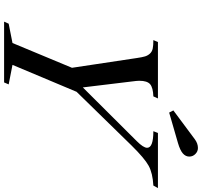

<svg xmlns="http://www.w3.org/2000/svg" viewBox="-45 -966 1010 961"><g transform="rotate(90 460.5 -485.0)"><path d="M392.1 0H87.9L98.1 -22.9L194.8 -42L318.8 -339.8L270 -664.1Q266.1 -691.4 261.7 -705.6Q257.3 -719.7 247.6 -730.2Q237.8 -740.7 222.4 -743.9Q207 -747.1 180.2 -747.1L189.9 -770H472.2L461.9 -747.1Q418.5 -745.6 401.1 -731Q383.8 -716.3 383.8 -676.8Q383.8 -665 387.2 -640.1L417 -394L686 -664.1Q719.2 -697.3 719.2 -715.8Q719.2 -747.1 636.2 -747.1L645 -770H920.9L908.2 -747.1Q846.2 -743.7 809.3 -723.6Q772.5 -703.6 708 -638.2L439 -362.8L304.2 -42L401.9 -22.9ZM543 -826.2 532.2 -847.2 675.8 -954.1Q697.3 -970.2 720.2 -970.2Q737.3 -970.2 750.2 -957.5Q763.2 -944.8 763.2 -926.8Q763.2 -908.7 747.6 -894.8Q731.9 -880.9 694.8 -870.1Z"/></g></svg>

Font: Libre Caslon Text
Style: Italic
Weight: 400
Italic angle: -25°
Designer: Pablo Impallari, Rodrigo Fuenzalida
Foundry: Pablo Impallari, Rodrigo Fuenzalida
Version: Version 1.002